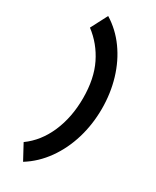

<svg xmlns="http://www.w3.org/2000/svg" viewBox="-215 -796 780 961"><g transform="rotate(30 175.0 -315.5)"><path d="M102 107 55 20Q126 -31 164.5 -119.5Q203 -208 203 -319Q203 -431 164 -510.5Q125 -590 56 -642L106 -738Q171 -698 217 -634Q263 -570 287 -489.5Q311 -409 311 -320Q311 -230 286.5 -148Q262 -66 215 0Q168 66 102 107Z"/></g></svg>

Font: Inconsolata ExtraCondensed Black
Style: Regular
Weight: 900
Width: 2
Monospace: yes
Designer: Raph Levien, Cyreal, Brenton Simpson
Foundry: Raph Levien, Cyreal, Google
Version: Version 3.001; ttfautohint (v1.8.2.53-6de2)